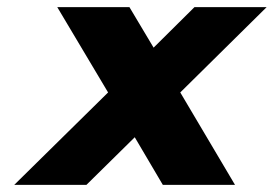

<svg xmlns="http://www.w3.org/2000/svg" viewBox="-20 -520 770 540"><path d="M141 -500 284 -260 20 0H223L359 -134L438 0H641L487 -260L730 -500H527L412 -386L344 -500Z"/></svg>

Font: LT Wave Black
Style: Italic
Weight: 900
Designer: Daniel Lyons
Version: Version 2.5 (Glyphs App)